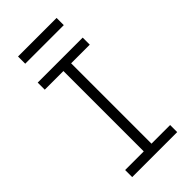

<svg xmlns="http://www.w3.org/2000/svg" viewBox="-278 -984 1056 1056"><g transform="rotate(-45 250.0 -456.5)"><path d="M75 0V-55H220V-680H75V-735H425V-680H280V-55H425V0ZM100 -857V-913H400V-857Z"/></g></svg>

Font: Iosevka Curly Slab Light
Style: Regular
Weight: 300
Monospace: yes
Designer: Belleve Invis
Foundry: Belleve Invis
Version: Version 22.1.2; ttfautohint (v1.8.4)